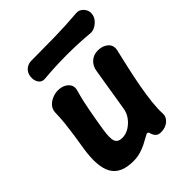

<svg xmlns="http://www.w3.org/2000/svg" viewBox="-209 -850 986 986"><g transform="rotate(-45 284.0 -357.0)"><path d="M463 -52Q465 -27 444 -8Q423 11 389 11Q370 11 360.5 2Q351 -7 346 -22Q345 -31 341 -34Q337 -37 331 -36Q324 -33 310.5 -25Q297 -17 278 -7.5Q259 2 235 9Q211 16 183 16Q93 16 61.5 -39.5Q30 -95 49 -214Q56 -256 61.5 -293Q67 -330 71 -366.5Q75 -403 76 -445Q77 -467 90 -482.5Q103 -498 124 -507Q145 -516 166 -516Q189 -516 207 -507Q225 -498 233.5 -482.5Q242 -467 236 -445Q227 -414 220.5 -385.5Q214 -357 209 -329.5Q204 -302 199 -274Q194 -246 189 -214Q179 -152 188 -130.5Q197 -109 228 -109Q253 -109 276.5 -123Q300 -137 317.5 -160.5Q335 -184 339 -214Q346 -256 352 -293Q358 -330 364 -367.5Q370 -405 377 -447Q382 -478 403.5 -497Q425 -516 456 -516Q490 -516 512 -497Q534 -478 527 -446Q515 -394 502.5 -338.5Q490 -283 480.5 -230Q471 -177 466 -131Q461 -85 463 -52ZM567 -667Q565 -651 553.5 -636.5Q542 -622 525.5 -613Q509 -604 493 -605Q329 -620 161 -605Q137 -603 125 -622.5Q113 -642 117 -667V-668Q120 -691 137 -705.5Q154 -720 178 -720Q262 -720 345.5 -721.5Q429 -723 514 -730Q530 -731 543 -722Q556 -713 563 -698.5Q570 -684 567 -668Z"/></g></svg>

Font: Winky Sans SemiBold
Style: Italic
Weight: 600
Italic angle: -8.97852°
Designer: Simon Atzbach
Foundry: typofactur
Version: Version 1.205